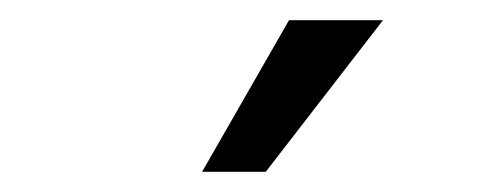

<svg xmlns="http://www.w3.org/2000/svg" viewBox="-20 -750 472 190"><path d="M180 -580H243L359 -730H266Z"/></svg>

Font: Uncut Sans
Style: Italic
Weight: 400
Italic angle: -10°
Designer: Kasper Nordkvist
Foundry: Uncut Type
Version: Version 1.111;FEAKit 1.0